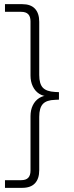

<svg xmlns="http://www.w3.org/2000/svg" viewBox="-20 -725 358 925"><path d="M4 180V143H82Q105 143 116 131.5Q127 120 127 97V-165Q127 -195 138 -217.5Q149 -240 168.5 -252.5Q188 -265 213 -265V-261Q188 -261 168.5 -273.5Q149 -286 138 -309Q127 -332 127 -361V-622Q127 -645 116 -656.5Q105 -668 82 -668H4V-705H87Q128 -705 148.5 -683Q169 -661 169 -620V-364Q169 -321 186.5 -302.5Q204 -284 245 -282L264 -281V-245L245 -244Q204 -243 186.5 -224Q169 -205 169 -162V95Q169 136 148.5 158Q128 180 87 180Z"/></svg>

Font: Nunito Sans 12pt ExtraLight
Style: Regular
Weight: 200
Designer: Vernon Adams
Foundry: Vernon Adams
Version: Version 3.101;gftools[0.9.27]